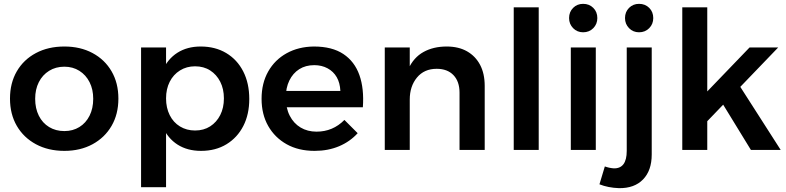

<svg xmlns="http://www.w3.org/2000/svg" viewBox="-20 -780 4089 999"><path d="M315 -538Q398 -538 461.5 -504Q525 -470 560.5 -409Q596 -348 596 -267Q596 -186 560.5 -125Q525 -64 461.5 -29.5Q398 5 315 5Q231 5 167 -29.5Q103 -64 67.5 -125Q32 -186 32 -267Q32 -348 67.5 -409Q103 -470 167 -504Q231 -538 315 -538ZM315 -433Q270 -433 235.5 -411.5Q201 -390 182 -352.5Q163 -315 163 -266Q163 -216 182 -178Q201 -140 235.5 -119Q270 -98 315 -98Q359 -98 393 -119Q427 -140 446 -178Q465 -216 465 -266Q465 -315 446 -352.5Q427 -390 393 -411.5Q359 -433 315 -433Z M1024 -538Q1100 -538 1157 -504Q1214 -470 1245.5 -408.5Q1277 -347 1277 -265Q1277 -185 1246 -124.5Q1215 -64 1158.5 -29.5Q1102 5 1026 5Q955 5 904 -27.5Q853 -60 826 -121Q799 -182 799 -265Q799 -351 825.5 -412Q852 -473 903 -505.5Q954 -538 1024 -538ZM995 -435Q951 -435 916.5 -413.5Q882 -392 863 -354.5Q844 -317 844 -268Q844 -219 863 -181Q882 -143 916.5 -122Q951 -101 995 -101Q1040 -101 1073.5 -122.5Q1107 -144 1126 -181.5Q1145 -219 1145 -268Q1145 -317 1126 -354.5Q1107 -392 1073.5 -413.5Q1040 -435 995 -435ZM714 -533H844V194H714Z M1751 -307Q1749 -349 1732 -378.5Q1715 -408 1684.5 -424.5Q1654 -441 1615 -441Q1570 -441 1537 -420Q1504 -399 1485.5 -361Q1467 -323 1467 -273Q1467 -218 1487.5 -178Q1508 -138 1544 -116.5Q1580 -95 1627 -95Q1712 -95 1772 -156L1841 -87Q1801 -43 1744 -19Q1687 5 1617 5Q1533 5 1471.5 -29.5Q1410 -64 1375.5 -124.5Q1341 -185 1341 -266Q1341 -347 1375.5 -408Q1410 -469 1471.5 -503Q1533 -537 1613 -538Q1708 -538 1766.5 -499Q1825 -460 1850 -389.5Q1875 -319 1868 -222H1448V-307Z M2371 -298Q2371 -356 2339.5 -389Q2308 -422 2252 -422Q2187 -422 2149.5 -376.5Q2112 -331 2112 -262H2077Q2077 -360 2104.5 -420.5Q2132 -481 2183.5 -509.5Q2235 -538 2304 -538Q2366 -538 2410 -513Q2454 -488 2478 -442.5Q2502 -397 2502 -333V0H2371ZM1982 -533H2112V0H1982Z M2653 -742H2783V0H2653Z M2950 -533H3080V0H2950ZM3014 -760Q3046 -760 3067 -739Q3088 -718 3088 -686Q3088 -655 3067 -633.5Q3046 -612 3014 -612Q2983 -612 2962 -633.5Q2941 -655 2941 -686Q2941 -718 2962 -739Q2983 -760 3014 -760Z M3127 86Q3138 90 3149.5 92.5Q3161 95 3173 96Q3241 98 3241 5V-533H3371V24Q3371 107 3326 153.5Q3281 200 3201 199Q3144 197 3099 179ZM3305 -760Q3337 -760 3358 -739Q3379 -718 3379 -686Q3379 -655 3358 -633.5Q3337 -612 3305 -612Q3274 -612 3253 -633.5Q3232 -655 3232 -686Q3232 -718 3253 -739Q3274 -760 3305 -760Z M3530 -742H3660V0H3530ZM3880 -533H4029L3651 -140V-295ZM3821 -345 4042 0H3887L3724 -266Z"/></svg>

Font: Alexandria Medium
Style: Regular
Weight: 500
Designer: Mohamed Gaber
Foundry: Kief Type Foundry
Version: Version 5.100